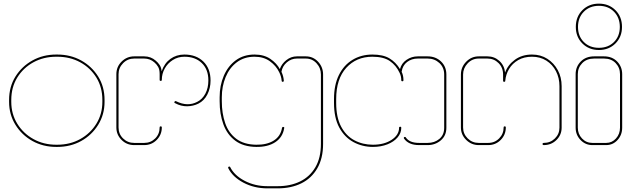

<svg xmlns="http://www.w3.org/2000/svg" viewBox="-20 -798 3482 1056"><path d="M289 10Q217 10 158.5 -22.5Q100 -55 65 -111.5Q30 -168 30 -238V-248Q30 -321 65 -377Q100 -433 158.5 -465.5Q217 -498 289 -498H295Q368 -498 426.5 -465.5Q485 -433 520 -377Q555 -321 555 -248V-238Q555 -168 520 -111.5Q485 -55 426.5 -22.5Q368 10 295 10ZM42 -238Q42 -171 75 -117.5Q108 -64 164 -33Q220 -2 289 -2H295Q365 -2 421 -33Q477 -64 510 -117.5Q543 -171 543 -238V-248Q543 -318 510 -371.5Q477 -425 421 -455.5Q365 -486 295 -486H289Q220 -486 164 -455.5Q108 -425 75 -371.5Q42 -318 42 -248Z M718 0Q677 0 648.5 -28.5Q620 -57 620 -97V-390Q620 -431 649 -459.5Q678 -488 718 -488H773Q810 -488 837 -464Q849 -454 858 -440.5Q867 -427 869 -406Q884 -450 917 -474Q950 -498 994 -498Q1059 -498 1098.5 -459.5Q1138 -421 1138 -355Q1138 -313 1120.5 -278.5Q1103 -244 1071 -228Q1043 -214 1009.5 -213.5Q976 -213 944 -230Q935 -234 941 -240Q945 -244 949 -241Q1012 -210 1065 -238Q1093 -252 1109.5 -283Q1126 -314 1126 -356Q1126 -416 1090 -451Q1054 -486 994 -486Q959 -486 930.5 -468Q902 -450 886 -421Q870 -392 870 -359Q870 -353 864 -353Q858 -353 858 -359V-391Q858 -416 849.5 -430.5Q841 -445 829 -455Q805 -476 773 -476H718Q682 -476 657 -450.5Q632 -425 632 -390V-97Q632 -61 657 -36.5Q682 -12 718 -12H773Q809 -12 833.5 -36.5Q858 -61 858 -97Q858 -103 864 -103Q870 -103 870 -97Q870 -57 842 -28.5Q814 0 773 0Z M1451 238Q1378 238 1318.5 206.5Q1259 175 1235 126Q1234 123 1236 120.5Q1238 118 1241 118Q1245 118 1246 121Q1269 167 1325.5 196.5Q1382 226 1451 226H1507Q1577 226 1630.5 200Q1684 174 1714.5 122Q1745 70 1745 -7V-388Q1745 -424 1721 -450Q1697 -476 1662 -476H1613Q1582 -476 1557.5 -455Q1533 -434 1528 -403Q1539 -380 1541 -355Q1541 -348 1535 -348Q1529 -348 1529 -355Q1528 -367 1524.5 -378.5Q1521 -390 1516 -400Q1499 -436 1464.5 -461Q1430 -486 1380 -486Q1323 -486 1282.5 -455.5Q1242 -425 1221 -374Q1200 -323 1200 -263V-241Q1200 -175 1218.5 -121Q1237 -67 1279 -35Q1321 -3 1389 -2Q1447 -1 1485 -24.5Q1523 -48 1531 -94Q1532 -100 1537 -100Q1545 -100 1543 -93Q1535 -43 1494 -16Q1453 11 1389 10Q1318 9 1273.5 -24.5Q1229 -58 1208.5 -114.5Q1188 -171 1188 -241V-263Q1188 -328 1211 -381.5Q1234 -435 1277 -466.5Q1320 -498 1380 -498Q1432 -498 1467 -474Q1502 -450 1519 -418Q1529 -447 1555 -467.5Q1581 -488 1613 -488H1662Q1702 -488 1729.5 -458.5Q1757 -429 1757 -388V-7Q1757 73 1725 128Q1693 183 1637 210.5Q1581 238 1507 238Z M2031 10Q1973 10 1924 -16.5Q1875 -43 1846 -96.5Q1817 -150 1817 -232V-253Q1817 -331 1844 -385.5Q1871 -440 1919 -469Q1967 -498 2028 -498Q2087 -498 2122 -477Q2157 -456 2180 -418Q2188 -450 2216 -469Q2244 -488 2278 -488H2332Q2376 -488 2405.5 -460Q2435 -432 2435 -388V-95Q2435 -52 2404.5 -26Q2374 0 2332 0H2285Q2227 0 2202 -36Q2200 -39 2201.5 -42Q2203 -45 2207 -45Q2211 -45 2212 -42Q2232 -12 2285 -12H2332Q2370 -12 2396.5 -34Q2423 -56 2423 -95V-388Q2423 -427 2396.5 -451.5Q2370 -476 2332 -476H2278Q2244 -476 2219 -457Q2194 -438 2189 -403Q2199 -383 2199 -357Q2199 -351 2193 -351Q2187 -351 2187 -357Q2187 -379 2178 -397Q2159 -438 2124.5 -462Q2090 -486 2028 -486Q1940 -486 1884.5 -425Q1829 -364 1829 -253V-232Q1829 -153 1856 -102Q1883 -51 1929 -26.5Q1975 -2 2031 -2Q2093 -2 2134 -29Q2175 -56 2175 -96Q2175 -101 2181 -101Q2187 -101 2187 -95Q2187 -66 2166.5 -42Q2146 -18 2110.5 -4Q2075 10 2031 10Z M2613 0Q2573 0 2544 -28.5Q2515 -57 2515 -97V-388Q2515 -429 2544 -458.5Q2573 -488 2613 -488H2661Q2699 -488 2726.5 -463Q2754 -438 2758 -399Q2773 -441 2812 -469.5Q2851 -498 2906 -498Q2954 -498 2990.5 -474.5Q3027 -451 3048 -412Q3069 -373 3069 -324V-96Q3069 -56 3040.5 -28Q3012 0 2971 0Q2964 0 2964 -6Q2964 -12 2971 -12Q3007 -12 3032 -36.5Q3057 -61 3057 -96V-324Q3057 -369 3038 -406Q3019 -443 2985 -464.5Q2951 -486 2906 -486Q2862 -486 2830 -467.5Q2798 -449 2780 -419Q2762 -389 2759 -354Q2759 -348 2753 -348Q2747 -348 2747 -354V-388Q2747 -426 2722 -451Q2697 -476 2661 -476H2613Q2577 -476 2552 -449.5Q2527 -423 2527 -388V-97Q2527 -62 2552 -37Q2577 -12 2613 -12H2665Q2701 -12 2725.5 -37Q2750 -62 2750 -97Q2750 -103 2756 -103Q2762 -103 2762 -97Q2762 -57 2734 -28.5Q2706 0 2665 0Z M3274 -523Q3219 -523 3183 -559Q3147 -595 3147 -650Q3147 -706 3183 -742Q3219 -778 3274 -778Q3329 -778 3365 -742Q3401 -706 3401 -650Q3401 -595 3365 -559Q3329 -523 3274 -523ZM3159 -650Q3159 -599 3191 -567Q3223 -535 3274 -535Q3325 -535 3357 -567Q3389 -599 3389 -650Q3389 -701 3357 -733.5Q3325 -766 3274 -766Q3223 -766 3191 -733.5Q3159 -701 3159 -650ZM3238 0Q3200 0 3173 -28Q3146 -56 3146 -96V-390Q3146 -431 3174 -459.5Q3202 -488 3248 -488H3302Q3347 -488 3374.5 -459.5Q3402 -431 3402 -390V-96Q3402 -56 3376.5 -28Q3351 0 3314 0ZM3158 -96Q3158 -61 3181 -36.5Q3204 -12 3238 -12H3314Q3346 -12 3368 -36.5Q3390 -61 3390 -96V-390Q3390 -426 3366 -451Q3342 -476 3302 -476H3248Q3207 -476 3182.5 -451Q3158 -426 3158 -390Z"/></svg>

Font: Moirai One
Style: Regular
Weight: 400
Designer: Jiyeon Park
Foundry: JAMO
Version: Version 1.000; ttfautohint (v1.8.4.7-5d5b);gftools[0.9.29]